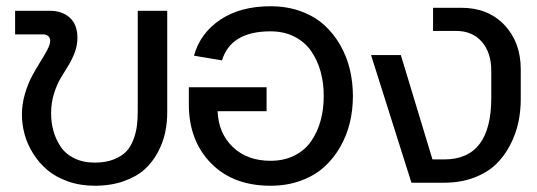

<svg xmlns="http://www.w3.org/2000/svg" viewBox="-20 -590 1734 620"><path d="M50.8 -220.2Q50.8 -253.4 60.3 -286.1Q69.8 -318.8 83 -343.5Q96.2 -368.2 109.6 -389.4Q123 -410.6 132.6 -428.7Q142.1 -446.8 142.1 -458Q142.1 -467.8 135.7 -473.4Q129.4 -479 120.1 -479H28.8V-555.2H140.1Q180.7 -555.2 205.3 -533Q230 -510.7 230 -467.8Q230 -443.4 221.2 -420.2Q212.4 -397 200 -377.2Q187.5 -357.4 175 -336.2Q162.6 -314.9 153.8 -285.9Q145 -256.8 145 -224.1Q145 -194.8 152.3 -168Q159.7 -141.1 175.3 -117.2Q190.9 -93.3 219.5 -79.1Q248 -64.9 286.1 -64.9Q321.3 -64.9 347.2 -75.2Q373 -85.4 387.7 -100.8Q402.3 -116.2 410.9 -139.4Q419.4 -162.6 422.1 -183.6Q424.8 -204.6 424.8 -231V-555.2H520V-227.1Q520 -193.8 513.4 -162.4Q506.8 -130.9 490 -98.9Q473.1 -66.9 447.5 -43.5Q421.9 -20 380.1 -5.1Q338.4 9.8 286.1 9.8Q238.8 9.8 199 -4.4Q159.2 -18.6 132.3 -41.5Q105.5 -64.5 86.7 -94.7Q67.9 -125 59.3 -156.7Q50.8 -188.5 50.8 -220.2Z M853.5 -488.8Q725.6 -488.8 696.8 -395L606.4 -410.2Q626.5 -482.9 691.4 -526.4Q756.3 -569.8 853.5 -569.8Q907.2 -569.8 951.7 -553.5Q996.1 -537.1 1026.9 -509.3Q1057.6 -481.4 1078.9 -444.1Q1100.1 -406.7 1109.9 -365.2Q1119.6 -323.7 1119.6 -279.8Q1119.6 -235.8 1109.9 -194.6Q1100.1 -153.3 1078.9 -116Q1057.6 -78.6 1026.9 -50.8Q996.1 -22.9 951.7 -6.6Q907.2 9.8 853.5 9.8Q732.4 9.8 661.1 -63.2Q589.8 -136.2 589.8 -252.9V-308.1H840.8V-231H682.6Q685.5 -159.7 731.9 -115.2Q778.3 -70.8 853.5 -70.8Q897.5 -70.8 931.2 -87.9Q964.8 -105 985.1 -134.5Q1005.4 -164.1 1015.4 -200.9Q1025.4 -237.8 1025.4 -279.8Q1025.4 -321.8 1015.4 -358.4Q1005.4 -395 985.1 -424.6Q964.8 -454.1 931.2 -471.4Q897.5 -488.8 853.5 -488.8Z M1308.6 0 1178.2 -412.1H1274.4L1376.5 -75.2H1414.6Q1566.4 -75.2 1566.4 -273.9V-361.8Q1566.4 -419.9 1535.9 -455.1Q1505.4 -490.2 1452.1 -490.2H1378.4V-564.9H1469.2Q1556.2 -564.9 1608.9 -509.3Q1661.6 -453.6 1661.6 -366.2V-270Q1661.6 -231.4 1653.8 -194.6Q1646 -157.7 1627.4 -121.8Q1608.9 -85.9 1581.3 -59.3Q1553.7 -32.7 1510.7 -16.4Q1467.8 0 1414.6 0Z"/></svg>

Font: LT Superior Med
Style: Regular
Weight: 500
Designer: Daniel Lyons
Foundry: LyonsType
Version: Version 1.000